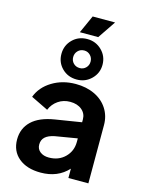

<svg xmlns="http://www.w3.org/2000/svg" viewBox="-142 -1056 864 1151"><g transform="rotate(15 290.0 -480.5)"><path d="M39 -144Q39 -213 86 -258Q133 -303 227 -318L389 -344V-362Q389 -398 361.5 -421Q334 -444 289 -444Q247 -444 214.5 -421.5Q182 -399 167 -362L60 -414Q84 -478 148 -517Q212 -556 294 -556Q360 -556 411.5 -531.5Q463 -507 491.5 -462.5Q520 -418 520 -362V0H396V-58Q332 12 226 12Q140 12 89.5 -30Q39 -72 39 -144ZM250 -88Q311 -88 350 -126.5Q389 -165 389 -222V-244L252 -221Q213 -213 194 -195.5Q175 -178 175 -149Q175 -121 196 -104.5Q217 -88 250 -88ZM163 -708Q163 -761 199.5 -797.5Q236 -834 291 -834Q344 -834 381 -797.5Q418 -761 418 -708Q418 -656 381 -619.5Q344 -583 291 -583Q236 -583 199.5 -619Q163 -655 163 -708ZM291 -654Q313 -654 328.5 -669.5Q344 -685 344 -708Q344 -731 328.5 -747Q313 -763 291 -763Q267 -763 251.5 -747Q236 -731 236 -708Q236 -685 251.5 -669.5Q267 -654 291 -654ZM286 -973H425L350 -862H236Z"/></g></svg>

Font: Eudoxus Sans
Style: Bold
Weight: 700
Designer: Stijn de Vries
Foundry: tokotype
Version: Version 2.005